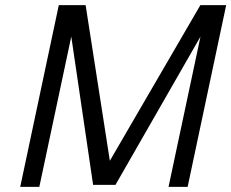

<svg xmlns="http://www.w3.org/2000/svg" viewBox="-20 -731 905 751"><path d="M59.1 0 210 -710.9H314.9L409.7 -102.1L763.7 -710.9H864.7L713.9 0H639.2L764.2 -587.9L431.6 -7.8H344.2L258.8 -587.9L133.8 0Z"/></svg>

Font: Tuffy
Style: Italic
Weight: 400
Italic angle: -12°
Designer: Thatcher Ulrich, Karoly Barta and Michael Everson
Version: Version 001.271